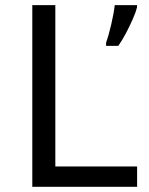

<svg xmlns="http://www.w3.org/2000/svg" viewBox="-20 -717 573 737"><path d="M506.3 0H104V-697.3H192.4V-78.1H506.3ZM505.9 -697.3V-688.5Q501.5 -670.9 490 -644.5Q478.5 -618.2 463.9 -590.3Q449.2 -562.5 434.1 -541H387.2V-552.7Q397 -580.6 407 -623.3Q417 -666 420.4 -697.3Z"/></svg>

Font: Lunasima
Style: Regular
Weight: 400
Designer: The DocRepair Project, Monotype Design Team
Foundry: Google
Version: Version 2.009